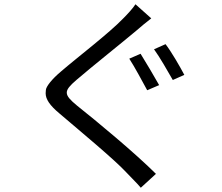

<svg xmlns="http://www.w3.org/2000/svg" viewBox="-20 -821 1040 900"><path d="M689 -735 615 -801C603 -782 578 -755 558 -735C491 -665 340 -550 266 -486C222 -449 196 -415 195 -399C194 -390 194 -385 194 -384C194 -356 213 -327 260 -288C350 -211 518 -72 572 -13C593 10 620 35 640 59L711 -6C615 -102 432 -254 341 -326C277 -379 278 -394 338 -446C410 -508 551 -620 621 -679C638 -694 668 -719 689 -735ZM756 -614 702 -590C729 -553 766 -488 790 -446L844 -470C823 -510 783 -579 756 -614ZM639 -569 586 -546C612 -506 648 -438 670 -398L726 -422C705 -459 663 -531 639 -569Z"/></svg>

Font: Spoqa Han Sans Neo
Style: Regular
Weight: 400
Designer: [Spoqa Han Sans Neo] Dong-huui Kim ___ Younghwa Kang ___ Yujin Lee ___ [Noto Sans] Ryoko NISHIZUKA ____ (kana & ideograp
Foundry: Spoqa (http://www.spoqa-han-sans.com)
Version: Version 1.100;hotconv 1.0.109;makeotfexe 2.5.65596